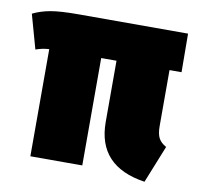

<svg xmlns="http://www.w3.org/2000/svg" viewBox="-80 -603 715 692"><g transform="rotate(10 277.5 -257.5)"><path d="M547 -118 492 19Q317 -7 317 -169V-393H261V0H71V-392Q47 -391 22 -382L-13 -507Q15 -521 50.5 -527.5Q86 -534 153 -534H554L555 -393H511V-188Q511 -160 519 -144.5Q527 -129 547 -118Z"/></g></svg>

Font: Fira Sans Condensed Black
Style: Regular
Weight: 900
Width: 3
Designer: Carrois Corporate & Edenspiekermann AG
Foundry: Carrois Corporate GbR & Edenspiekermann AG
Version: Version 4.203